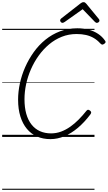

<svg xmlns="http://www.w3.org/2000/svg" viewBox="-20 -1264 995 1772"><path d="M446 20Q377 20 322 -4Q267 -28 228 -75Q189 -122 168 -189.5Q147 -257 147 -344Q147 -417 163.5 -494Q180 -571 212.5 -644.5Q245 -718 291.5 -783Q338 -848 399 -897.5Q460 -947 534 -975Q608 -1003 693 -1003Q751 -1003 799 -990Q847 -977 885.5 -951.5Q924 -926 950 -888Q957 -879 953.5 -871.5Q950 -864 938 -857Q928 -851 921.5 -852.5Q915 -854 904 -865Q878 -894 845.5 -913Q813 -932 774 -941Q735 -950 687 -950Q614 -950 550 -924.5Q486 -899 432.5 -854Q379 -809 337 -750.5Q295 -692 265.5 -624.5Q236 -557 221 -486.5Q206 -416 206 -348Q206 -272 222.5 -213.5Q239 -155 271 -114.5Q303 -74 348.5 -53.5Q394 -33 451 -33Q500 -33 544 -49.5Q588 -66 628.5 -94.5Q669 -123 706.5 -161Q744 -199 779 -243Q787 -252 794.5 -251Q802 -250 811 -243Q821 -235 821.5 -227Q822 -219 814 -208Q759 -135 698.5 -84Q638 -33 574 -6.5Q510 20 446 20ZM557 -1053Q548 -1053 541.5 -1060.5Q535 -1068 535 -1075Q535 -1081 537.5 -1084.5Q540 -1088 543 -1092L721 -1231Q730 -1238 736.5 -1241Q743 -1244 752 -1244Q759 -1244 764.5 -1240.5Q770 -1237 776 -1230L892 -1089Q895 -1086 896.5 -1081.5Q898 -1077 898 -1074Q898 -1065 890 -1059Q882 -1053 874 -1053Q869 -1053 864 -1056Q859 -1059 855 -1063L743 -1179L578 -1062Q571 -1058 566.5 -1055.5Q562 -1053 557 -1053ZM0 478H852V488H0ZM0 -20H852V0H0ZM0 -505H852V-500H0ZM0 -998H852V-988H0Z"/></svg>

Font: Playwrite AU SA Guides
Style: Regular
Weight: 400
Designer: Veronika Burian, José Scaglione
Foundry: TypeTogether
Version: Version 1.003